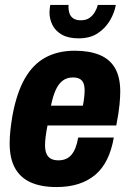

<svg xmlns="http://www.w3.org/2000/svg" viewBox="-20 -744 524 776"><path d="M208 12Q147 12 105 -6.5Q63 -25 41 -64Q19 -103 19 -165Q19 -190 22 -217.5Q25 -245 30 -275Q47 -368 80 -426Q113 -484 163.5 -511.5Q214 -539 282 -539Q341 -539 382.5 -522Q424 -505 445 -468.5Q466 -432 466 -374Q466 -352 463 -320.5Q460 -289 450 -237H172Q167 -212 164.5 -192Q162 -172 162 -158Q162 -137 167.5 -123.5Q173 -110 185 -103Q197 -96 216 -96Q233 -96 246 -101.5Q259 -107 268.5 -118Q278 -129 285 -146.5Q292 -164 296 -188H440Q431 -137 412.5 -99.5Q394 -62 365 -37.5Q336 -13 297 -0.5Q258 12 208 12ZM186 -317H315Q319 -337 320.5 -352.5Q322 -368 322 -379Q322 -397 317 -408.5Q312 -420 301.5 -425.5Q291 -431 275 -431Q251 -431 234 -418.5Q217 -406 205.5 -381Q194 -356 186 -317ZM298 -589Q256 -589 230 -604Q204 -619 192 -643Q180 -667 180 -694Q180 -701 181 -708.5Q182 -716 183 -724H257Q256 -705 260.5 -691Q265 -677 276.5 -669.5Q288 -662 306 -662Q328 -662 341.5 -671.5Q355 -681 363.5 -695.5Q372 -710 375 -724H448Q443 -693 424.5 -661.5Q406 -630 375 -609.5Q344 -589 298 -589Z"/></svg>

Font: Archivo Condensed ExtraBold
Style: Italic
Weight: 800
Width: 3
Italic angle: -10°
Designer: Hector Gatti
Foundry: Omnibus-Type
Version: Version 2.001